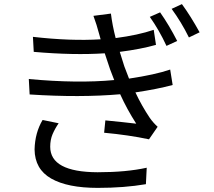

<svg xmlns="http://www.w3.org/2000/svg" viewBox="-20 -861 1040 933"><path d="M758 -801Q801 -740 841 -662L789 -638Q754 -714 708 -779ZM864 -841Q907 -782 950 -704L898 -679Q861 -754 814 -818ZM265 -262Q247 -236 235.5 -209Q224 -182 224 -148Q224 -25 454 -24Q594 -24 693 -46L689 34Q584 52 455 52Q308 52 228.5 6.5Q149 -39 148 -135Q150 -216 187 -278ZM462 -695Q450 -741 434 -784L519 -795Q526 -738 542 -676Q650 -690 727 -716L738 -643Q664 -622 562 -609L584 -539L607 -479Q734 -498 807 -523L819 -448Q745 -428 638 -412Q669 -346 708 -288Q724 -265 746 -245L704 -184Q605 -205 486 -216L492 -276Q584 -267 642 -260Q597 -330 564 -403Q370 -386 124 -402L120 -477Q356 -455 535 -472L515 -524L489 -602Q338 -592 144 -609L140 -682Q323 -661 469 -670Z"/></svg>

Font: Gothic Nguyen
Style: Regular
Weight: 400
Designer: MORI Takayuki
Version: Version 1.220;July 21, 2023;FontCreator 14.0.0.2814 64-bit